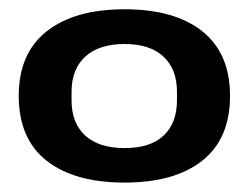

<svg xmlns="http://www.w3.org/2000/svg" viewBox="-20 -719 531 410"><path d="M246.1 -329.1Q138.7 -329.1 79.3 -376Q20 -422.9 20 -514.2Q20 -605 79.6 -652.1Q139.2 -699.2 246.1 -699.2Q353 -699.2 412.1 -652.1Q471.2 -605 471.2 -514.2Q471.2 -422.9 412.1 -376Q353 -329.1 246.1 -329.1ZM357.9 -504.9V-522.9Q357.9 -571.3 329.1 -598.1Q300.3 -625 246.1 -625Q191.4 -625 162.1 -598.1Q132.8 -571.3 132.8 -522.9V-504.9Q132.8 -456.1 162.1 -429.4Q191.4 -402.8 246.1 -402.8Q300.8 -402.8 329.3 -429.4Q357.9 -456.1 357.9 -504.9Z"/></svg>

Font: Archivo Expanded
Style: Bold
Weight: 700
Width: 7
Designer: Hector Gatti
Foundry: Omnibus-Type
Version: Version 2.001